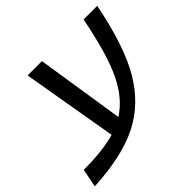

<svg xmlns="http://www.w3.org/2000/svg" viewBox="-183 -761 938 938"><g transform="rotate(-45 286.0 -291.5)"><path d="M206.1 -104 121.1 -599.1H220.2L291 -142.1Q368.7 -190.9 418.2 -293Q467.8 -395 507.8 -599.1H602.1Q556.6 -367.7 482.7 -241.5Q408.7 -115.2 288.6 -54.7Q168.5 5.9 -29.8 16.1L-11.2 -79.1Q123.5 -79.1 206.1 -104Z"/></g></svg>

Font: Cousine
Style: Italic
Weight: 400
Italic angle: -12°
Monospace: yes
Designer: Steve Matteson
Foundry: Monotype Imaging Inc.
Version: Version 1.21